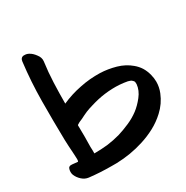

<svg xmlns="http://www.w3.org/2000/svg" viewBox="-190 -974 1143 1177"><g transform="rotate(-30 381.5 -385.0)"><path d="M210.9 -276.4Q210.9 -279.3 229.5 -289.1Q248 -297.9 252 -298.8Q263.7 -304.7 275.4 -310.5Q287.1 -315.4 298.8 -321.3Q323.2 -331.1 347.7 -337.9Q373 -345.7 398.4 -351.6Q450.2 -363.3 503.9 -365.2Q557.6 -367.2 610.4 -357.4Q618.2 -355.5 626 -352.5Q633.8 -349.6 638.7 -343.8Q645.5 -338.9 647.5 -331.1Q648.4 -322.3 648.4 -315.4Q644.5 -273.4 614.3 -235.4Q585 -198.2 552.7 -173.8Q518.6 -148.4 478.5 -130.9Q438.5 -113.3 397.5 -100.6Q352.5 -87.9 305.7 -82Q258.8 -77.1 211.9 -77.1Q211.9 -87.9 211.9 -99.6Q211.9 -111.3 210.9 -123Q210.9 -161.1 211.9 -199.2Q211.9 -237.3 210.9 -276.4ZM753.9 -319.3Q746.1 -350.6 730.5 -376Q714.8 -400.4 692.4 -418.9Q652.3 -453.1 597.7 -468.8Q542 -484.4 488.3 -486.3Q415 -488.3 345.7 -473.6Q275.4 -460 210 -430.7Q210 -503.9 212.9 -577.1Q215.8 -650.4 225.6 -721.7Q228.5 -747.1 210 -770.5Q192.4 -794.9 171.9 -805.7Q158.2 -813.5 142.6 -813.5Q138.7 -813.5 133.8 -813.5Q114.3 -810.5 111.3 -786.1Q94.7 -651.4 93.8 -513.7Q92.8 -376 95.7 -240.2Q96.7 -217.8 97.7 -194.3Q98.6 -171.9 100.6 -149.4Q100.6 -144.5 102.5 -113.3Q104.5 -82 97.7 -83Q87.9 -84 78.1 -85Q69.3 -85.9 59.6 -86.9Q34.2 -89.8 30.3 -67.4Q28.3 -58.6 28.3 -50.8Q28.3 -39.1 32.2 -29.3Q42 -5.9 62.5 12.7Q83 31.2 108.4 34.2Q184.6 43 265.6 43Q284.2 43 301.8 43Q401.4 40 493.2 10.7Q543 -4.9 588.9 -29.3Q634.8 -53.7 673.8 -89.8Q721.7 -133.8 746.1 -194.3Q760.7 -230.5 760.7 -268.6Q760.7 -293 753.9 -319.3Z"/></g></svg>

Font: TroubleSide
Style: Comic
Weight: 400
Designer: Koroletov
Version: 1_5